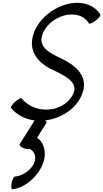

<svg xmlns="http://www.w3.org/2000/svg" viewBox="-20 -856 738 1371"><path d="M58 -86C103 -32 163 -4 227 4L120 174C115 181 128 194 149 202C168 210 186 211 193 207C224 224 240 259 227 299C207 358 141 401 85 405C78 406 68 426 63 451C58 476 60 495 68 495C158 488 256 401 291 301C313 227 293 160 245 127L312 21C315 17 311 10 302 4C422 -10 537 -87 572 -200C608 -318 515 -393 412 -441C338 -476 256 -516 280 -601C321 -742 540 -813 616 -688C621 -683 642 -692 664 -710C686 -728 701 -746 697 -752C587 -923 273 -812 215 -599C184 -486 256 -404 353 -359C433 -321 533 -274 508 -200C462 -63 244 -21 134 -154C130 -159 109 -148 88 -129C67 -110 53 -91 58 -86Z"/></svg>

Font: Nupuram Condensed Oblique
Style: Regular
Weight: 400
Width: 3
Designer: Santhosh Thottingal (santhosh.thottingal@gmail.com)
Foundry: SMC
Version: Version 1.000